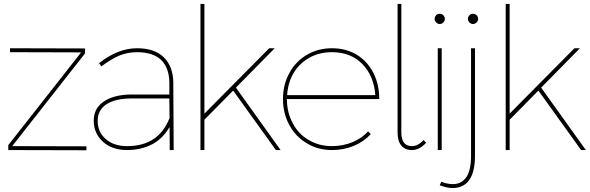

<svg xmlns="http://www.w3.org/2000/svg" viewBox="-20 -762 2995 975"><path d="M31 -517V-497L392 -496L22 -25V0L419 1V-19L42 -20L412 -491V-516Z M842 0H862L860 -345C859 -398 843 -440 812 -471C780 -502 735 -517 676 -517C611 -517 547 -492 483 -441L495 -425C525 -448 555 -466 584 -479C613 -491 643 -497 676 -497C729 -497 770 -484 798 -458C825 -431 839 -394 840 -345V-282H648C589 -282 542 -270 508 -247C473 -224 456 -191 456 -149C456 -106 472 -70 503 -42C534 -14 575 0 624 0C672 0 715 -10 752 -29C789 -48 818 -78 841 -117ZM757 -54C721 -31 677 -20 625 -20C580 -20 544 -32 517 -56C490 -79 476 -110 476 -149C476 -185 491 -213 521 -233C551 -252 593 -262 648 -262H840L841 -162C821 -113 793 -77 757 -54Z M1381 0H1405L1178 -317L1375 -517H1347L1018 -185V-742H998V0H1018V-154L1164 -302Z M1770 -40C1738 -27 1703 -20 1666 -20C1622 -20 1583 -30 1548 -51C1513 -71 1486 -99 1467 -136C1447 -172 1437 -213 1437 -259H1906C1906 -308 1896 -353 1876 -392C1856 -431 1828 -462 1792 -484C1755 -506 1713 -517 1666 -517C1619 -517 1576 -506 1539 -484C1501 -462 1471 -431 1450 -392C1428 -353 1417 -308 1417 -259C1417 -210 1428 -165 1450 -126C1471 -87 1501 -56 1539 -34C1576 -11 1619 0 1666 0C1705 0 1742 -7 1776 -21C1810 -35 1839 -55 1863 -81L1849 -95C1828 -71 1801 -53 1770 -40ZM1553 -470C1586 -488 1624 -497 1666 -497C1729 -497 1781 -477 1820 -437C1859 -397 1881 -344 1886 -279H1438C1441 -322 1452 -360 1472 -393C1492 -426 1519 -451 1553 -470Z M2072 -20C2036 -20 2018 -43 2018 -90V-742H1999V-90C1999 -60 2005 -38 2018 -23C2030 -8 2048 0 2072 0C2097 0 2121 -12 2144 -37L2131 -51C2112 -30 2092 -20 2072 -20Z M2203 -517V0H2223V-517ZM2231 -685C2226 -690 2220 -692 2213 -692C2206 -692 2200 -690 2195 -685C2190 -680 2187 -673 2187 -666C2187 -659 2190 -653 2195 -648C2200 -643 2206 -640 2213 -640C2220 -640 2226 -643 2231 -648C2236 -653 2239 -659 2239 -666C2239 -673 2236 -680 2231 -685Z M2276 173C2257 172 2239 168 2221 161L2213 179C2238 188 2259 193 2278 193C2315 193 2344 179 2363 152C2382 125 2392 84 2392 31V-517H2372V31C2372 78 2364 114 2348 138C2331 162 2307 174 2276 173ZM2400 -685C2395 -690 2389 -692 2382 -692C2375 -692 2369 -690 2364 -685C2359 -680 2356 -673 2356 -666C2356 -659 2359 -653 2364 -648C2369 -643 2375 -640 2382 -640C2389 -640 2395 -643 2400 -648C2405 -653 2408 -659 2408 -666C2408 -673 2405 -680 2400 -685Z M2931 0H2955L2728 -317L2925 -517H2897L2568 -185V-742H2548V0H2568V-154L2714 -302Z"/></svg>

Font: Argentum Sans Thin
Style: Regular
Weight: 250
Designer: Julieta Ulanovsky
Foundry: Julieta Ulanovsky
Version: Version 5.001;February 15, 2019;FontCreator 11.5.0.2425 64-b